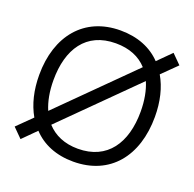

<svg xmlns="http://www.w3.org/2000/svg" viewBox="-109 -690 825 817"><g transform="rotate(20 303.5 -281.0)"><path d="M588.5 -524 546.9 -565.6 487.5 -506.3C443.8 -552.1 381.2 -578.1 303.1 -578.1C139.6 -578.1 41.7 -459.4 41.7 -282.3C41.7 -213.5 56.3 -153.1 84.4 -104.2L18.8 -39.6L60.4 2.1L119.8 -57.3C163.5 -10.4 226 15.6 303.1 15.6C469.8 15.6 565.6 -104.2 565.6 -282.3C565.6 -351 551 -411.5 522.9 -459.4ZM106.3 -282.3C106.3 -421.9 168.8 -519.8 303.1 -519.8C364.6 -519.8 411.5 -500 444.8 -463.5L130.2 -151C114.6 -187.5 106.3 -231.3 106.3 -282.3ZM501 -282.3C501 -140.6 436.5 -42.7 303.1 -42.7C242.7 -42.7 195.8 -63.5 162.5 -100L477.1 -412.5C492.7 -377.1 501 -332.3 501 -282.3Z"/></g></svg>

Font: Manrope3 Light
Style: Regular
Weight: 300
Designer: Mikhail Sharanda
Foundry: Mikhail Sharanda
Version: Version 3.000;PS 003.000;hotconv 1.0.88;makeotf.lib2.5.64775